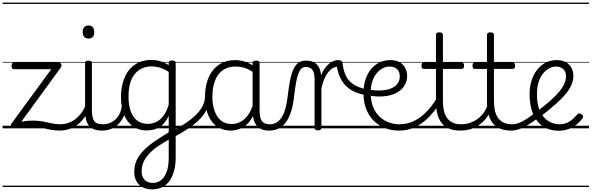

<svg xmlns="http://www.w3.org/2000/svg" viewBox="-20 -976 4499 1460"><path d="M432 17Q396 17 363.5 10Q331 3 293.5 -4.5Q256 -12 206 -12Q182 -12 161 -10Q140 -8 121 -5.5Q102 -3 84 0Q75 1 69.5 -5.5Q64 -12 63.5 -21Q63 -30 67 -36L370 -450H87Q77 -450 72.5 -455.5Q68 -461 68 -475Q68 -488 72.5 -494Q77 -500 87 -500H427Q437 -500 442 -494Q447 -488 447.5 -479.5Q448 -471 442 -462L142 -50Q166 -55 187 -57Q208 -59 227 -59Q271 -59 305.5 -52.5Q340 -46 371 -38.5Q402 -31 438 -31Q448 -31 452.5 -25Q457 -19 457 -5Q457 6 451 11.5Q445 17 432 17ZM0 436H495V446H0ZM0 -20H495V0H0ZM0 -505H495V-500H0ZM0 -956H495V-946H0Z M430 17Q419 17 413.5 9.5Q408 2 408.5 -7Q409 -16 416 -23.5Q423 -31 436 -31Q473 -31 504 -43Q535 -55 559 -75Q583 -95 601 -120Q619 -145 629 -172Q633 -183 642 -182.5Q651 -182 657 -174.5Q663 -167 660 -157Q649 -124 629 -93Q609 -62 580.5 -37Q552 -12 514 2.5Q476 17 430 17ZM495 436V446ZM495 -20V0ZM495 -505V-500ZM495 -956V-946Z M757 17Q719 17 693.5 6.5Q668 -4 653.5 -24Q639 -44 633 -72.5Q627 -101 627 -137V-496Q627 -506 633 -510.5Q639 -515 652 -515Q666 -515 672.5 -510.5Q679 -506 679 -496V-137Q679 -82 695.5 -56.5Q712 -31 763 -31Q772 -31 776.5 -23.5Q781 -16 780.5 -7Q780 2 774.5 9.5Q769 17 757 17ZM653 -683Q631 -683 620 -695.5Q609 -708 609 -732Q609 -757 620 -769.5Q631 -782 653 -782Q674 -782 685 -769.5Q696 -757 696 -732Q697 -707 685.5 -695Q674 -683 653 -683ZM495 436H820V446H495ZM495 -20H820V0H495ZM495 -505H820V-500H495ZM495 -956H820V-946H495Z M755 17Q744 17 738.5 9.5Q733 2 733.5 -7Q734 -16 741 -23.5Q748 -31 761 -31Q794 -31 820.5 -43Q847 -55 866 -76Q885 -97 895.5 -125Q906 -153 907 -186Q908 -198 917 -201.5Q926 -205 934.5 -201.5Q943 -198 942 -186Q941 -142 926.5 -104.5Q912 -67 887.5 -40Q863 -13 829 2Q795 17 755 17ZM820 436V446ZM820 -20V0ZM820 -505V-500ZM820 -956V-946Z M1136 464Q1075 464 1038 428.5Q1001 393 1001 331Q1001 296 1010.5 265.5Q1020 235 1039 207.5Q1058 180 1085.5 154.5Q1113 129 1149 103Q1168 90 1187.5 77.5Q1207 65 1226 53Q1245 41 1263 30V-95Q1239 -46 1210 -22.5Q1181 1 1151.5 8.5Q1122 16 1094 16Q1038 16 994 -13Q950 -42 925 -99Q900 -156 900 -238Q900 -288 910 -331Q920 -374 938.5 -409Q957 -444 985 -468.5Q1013 -493 1049.5 -506.5Q1086 -520 1130 -520Q1156 -520 1177 -516Q1198 -512 1219 -503.5Q1240 -495 1263 -481V-497Q1263 -507 1269.5 -511.5Q1276 -516 1290 -516Q1303 -516 1309.5 -511.5Q1316 -507 1316 -497V218Q1316 277 1303.5 323.5Q1291 370 1267.5 401.5Q1244 433 1210.5 448.5Q1177 464 1136 464ZM1143 415Q1177 415 1204.5 394Q1232 373 1247.5 330Q1263 287 1263 224V85Q1247 95 1230.5 105Q1214 115 1198.5 125Q1183 135 1167 146Q1141 166 1121 186Q1101 206 1086.5 228Q1072 250 1064.5 274.5Q1057 299 1057 327Q1057 353 1067 373Q1077 393 1096 404Q1115 415 1143 415ZM1104 -34Q1135 -34 1165.5 -47.5Q1196 -61 1221.5 -93.5Q1247 -126 1263 -181V-429Q1228 -452 1196 -461.5Q1164 -471 1131 -471Q1099 -471 1072 -461Q1045 -451 1023.5 -432.5Q1002 -414 987 -386.5Q972 -359 964.5 -323Q957 -287 957 -242Q957 -181 973 -133.5Q989 -86 1022 -60Q1055 -34 1104 -34ZM820 436H1455V446H820ZM820 -20H1455V0H820ZM820 -505H1455V-500H820ZM820 -956H1455V-946H820Z M1310 62Q1302 66 1295.5 61.5Q1289 57 1286.5 48.5Q1284 40 1285.5 31.5Q1287 23 1294 19Q1333 -3 1369.5 -25.5Q1406 -48 1436.5 -72.5Q1467 -97 1490 -124Q1513 -151 1526 -181Q1539 -211 1539 -244Q1539 -254 1547.5 -257.5Q1556 -261 1564.5 -257.5Q1573 -254 1573 -245Q1573 -206 1562.5 -172Q1552 -138 1530.5 -107.5Q1509 -77 1477.5 -49Q1446 -21 1404 6.5Q1362 34 1310 62ZM1455 436V446ZM1455 -20V0ZM1455 -505V-500ZM1455 -956V-946Z M1732 17Q1677 17 1633 -12Q1589 -41 1564 -98Q1539 -155 1539 -238Q1539 -288 1548.5 -331Q1558 -374 1577 -408.5Q1596 -443 1623.5 -467.5Q1651 -492 1687.5 -505.5Q1724 -519 1769 -519Q1807 -519 1843.5 -506.5Q1880 -494 1916 -470V-419Q1876 -449 1841 -459.5Q1806 -470 1770 -470Q1738 -470 1710.5 -460.5Q1683 -451 1661.5 -432Q1640 -413 1625.5 -385.5Q1611 -358 1603 -322Q1595 -286 1595 -242Q1595 -180 1611.5 -133Q1628 -86 1660.5 -59.5Q1693 -33 1742 -33Q1776 -33 1808 -49Q1840 -65 1866.5 -101.5Q1893 -138 1910 -202L1928 -159Q1907 -85 1873.5 -47Q1840 -9 1802.5 4Q1765 17 1732 17ZM2028 17Q1994 17 1970 7Q1946 -3 1931 -22Q1916 -41 1908.5 -69Q1901 -97 1901 -132V-495Q1901 -506 1908 -510.5Q1915 -515 1929 -515Q1942 -515 1948 -510.5Q1954 -506 1954 -496V-133Q1954 -81 1971 -56Q1988 -31 2034 -31Q2041 -31 2045 -23.5Q2049 -16 2048.5 -7Q2048 2 2043.5 9.5Q2039 17 2028 17ZM1455 436H2090V446H1455ZM1455 -20H2090V0H1455ZM1455 -505H2090V-500H1455ZM1455 -956H2090V-946H1455Z M2025 17Q2016 17 2011.5 9.5Q2007 2 2007.5 -7Q2008 -16 2014 -23.5Q2020 -31 2031 -31Q2062 -31 2084.5 -45.5Q2107 -60 2124 -87.5Q2141 -115 2151.5 -155Q2162 -195 2168 -247Q2176 -318 2186.5 -369Q2197 -420 2212.5 -452Q2228 -484 2250.5 -499.5Q2273 -515 2306 -515Q2315 -515 2319.5 -508Q2324 -501 2323.5 -491.5Q2323 -482 2318 -474.5Q2313 -467 2304 -467Q2286 -467 2273 -455.5Q2260 -444 2250 -419Q2240 -394 2232.5 -354Q2225 -314 2218 -257Q2211 -186 2195.5 -134.5Q2180 -83 2156 -49Q2132 -15 2099.5 1Q2067 17 2025 17ZM2090 436H2190V446H2090ZM2090 -20H2190V0H2090ZM2090 -505H2190V-500H2090ZM2090 -956H2190V-946H2090Z M2397 15Q2384 15 2378 10.5Q2372 6 2372 -4V-374Q2372 -424 2355 -445.5Q2338 -467 2304 -467Q2294 -467 2289.5 -474.5Q2285 -482 2285 -491.5Q2285 -501 2290.5 -508Q2296 -515 2306 -515Q2330 -515 2349 -509.5Q2368 -504 2383 -491.5Q2398 -479 2407.5 -459.5Q2417 -440 2421 -412L2422 -403Q2434 -435 2450 -456.5Q2466 -478 2483.5 -492Q2501 -506 2518 -512.5Q2535 -519 2549 -519Q2559 -519 2564.5 -511.5Q2570 -504 2570 -494Q2570 -484 2564.5 -476.5Q2559 -469 2549 -469Q2531 -469 2512.5 -459Q2494 -449 2477 -428.5Q2460 -408 2446.5 -377Q2433 -346 2424 -304V-4Q2424 6 2417.5 10.5Q2411 15 2397 15ZM2190 436H2644V446H2190ZM2190 -20H2644V0H2190ZM2190 -505H2644V-500H2190ZM2190 -956H2644V-946H2190Z M2763 -252Q2724 -259 2687 -273.5Q2650 -288 2620 -314Q2590 -340 2569 -381.5Q2548 -423 2539 -484L2549 -519Q2567 -519 2575.5 -513Q2584 -507 2585 -494Q2591 -445 2605.5 -410.5Q2620 -376 2643.5 -354Q2667 -332 2698 -318Q2729 -304 2769 -296Q2781 -294 2785.5 -286.5Q2790 -279 2789 -270.5Q2788 -262 2781 -256Q2774 -250 2763 -252ZM2644 436H2669V446H2644ZM2644 -20H2669V0H2644ZM2644 -505H2669V-500H2644ZM2644 -956H2669V-946H2644Z M2774 -296Q2840 -285 2887 -289Q2934 -293 2963.5 -308Q2993 -323 3006.5 -345.5Q3020 -368 3020 -395Q3020 -431 2999 -450.5Q2978 -470 2942 -470Q2916 -470 2891 -457.5Q2866 -445 2845 -420Q2824 -395 2811.5 -357.5Q2799 -320 2799 -270Q2799 -205 2818.5 -159.5Q2838 -114 2870 -85.5Q2902 -57 2940.5 -44Q2979 -31 3016 -31Q3028 -31 3033.5 -23.5Q3039 -16 3039 -7Q3039 2 3033.5 9.5Q3028 17 3016 17Q2935 17 2873.5 -18.5Q2812 -54 2778 -118Q2744 -182 2744 -268Q2744 -323 2758.5 -369Q2773 -415 2800 -448.5Q2827 -482 2864.5 -500.5Q2902 -519 2948 -519Q2992 -519 3020.5 -502Q3049 -485 3062.5 -457Q3076 -429 3076 -398Q3076 -362 3058 -329.5Q3040 -297 3003 -274.5Q2966 -252 2908 -244.5Q2850 -237 2771 -252ZM2669 436H3157V446H2669ZM2669 -20H3157V0H2669ZM2669 -505H3157V-500H2669ZM2669 -956H3157V-946H2669Z M3016 17Q3007 17 3002 9.5Q2997 2 2997 -7Q2997 -16 3002 -23.5Q3007 -31 3016 -31Q3072 -31 3117.5 -51Q3163 -71 3198.5 -102.5Q3234 -134 3260.5 -169Q3287 -204 3304 -233Q3309 -242 3318 -239.5Q3327 -237 3333 -229Q3339 -221 3334 -212Q3318 -182 3290 -143Q3262 -104 3222.5 -67.5Q3183 -31 3131 -7Q3079 17 3016 17ZM3157 436V446ZM3157 -20V0ZM3157 -505V-500ZM3157 -956V-946Z M3481 17Q3430 17 3394.5 2Q3359 -13 3337.5 -41.5Q3316 -70 3305.5 -110Q3295 -150 3295 -201V-452H3204Q3193 -452 3189 -458Q3185 -464 3185 -476Q3185 -489 3189 -494.5Q3193 -500 3204 -500H3295V-711Q3295 -721 3301.5 -725.5Q3308 -730 3321 -730Q3334 -730 3341 -725.5Q3348 -721 3348 -711V-500H3489Q3500 -500 3504.5 -494.5Q3509 -489 3509 -476Q3509 -464 3504.5 -458Q3500 -452 3489 -452H3348V-213Q3348 -175 3354 -142Q3360 -109 3375.5 -84.5Q3391 -60 3418 -45.5Q3445 -31 3488 -31Q3498 -31 3503 -23.5Q3508 -16 3507.5 -7Q3507 2 3500.5 9.5Q3494 17 3481 17ZM3157 436H3545V446H3157ZM3157 -20H3545V0H3157ZM3157 -505H3545V-500H3157ZM3157 -956H3545V-946H3157Z M3480 17Q3469 17 3463.5 9.5Q3458 2 3458.5 -7Q3459 -16 3466 -23.5Q3473 -31 3486 -31Q3523 -31 3555.5 -42.5Q3588 -54 3614.5 -74Q3641 -94 3660 -121.5Q3679 -149 3689 -182Q3692 -193 3701.5 -192Q3711 -191 3717.5 -184Q3724 -177 3721 -167Q3709 -125 3687 -91.5Q3665 -58 3633.5 -33.5Q3602 -9 3563 4Q3524 17 3480 17ZM3545 436V446ZM3545 -20V0ZM3545 -505V-500ZM3545 -956V-946Z M3869 17Q3818 17 3782.5 2Q3747 -13 3725.5 -41.5Q3704 -70 3693.5 -110Q3683 -150 3683 -201V-452H3592Q3581 -452 3577 -458Q3573 -464 3573 -476Q3573 -489 3577 -494.5Q3581 -500 3592 -500H3683V-711Q3683 -721 3689.5 -725.5Q3696 -730 3709 -730Q3722 -730 3729 -725.5Q3736 -721 3736 -711V-500H3877Q3888 -500 3892.5 -494.5Q3897 -489 3897 -476Q3897 -464 3892.5 -458Q3888 -452 3877 -452H3736V-213Q3736 -175 3742 -142Q3748 -109 3763.5 -84.5Q3779 -60 3806 -45.5Q3833 -31 3876 -31Q3886 -31 3891 -23.5Q3896 -16 3895.5 -7Q3895 2 3888.5 9.5Q3882 17 3869 17ZM3545 436H3933V446H3545ZM3545 -20H3933V0H3545ZM3545 -505H3933V-500H3545ZM3545 -956H3933V-946H3545Z M3868 17Q3857 17 3851.5 9.5Q3846 2 3846.5 -7Q3847 -16 3854 -23.5Q3861 -31 3874 -31Q3899 -31 3925.5 -41Q3952 -51 3983.5 -71Q4015 -91 4054 -123Q4062 -129 4069.5 -126Q4077 -123 4082 -116Q4087 -109 4087.5 -100Q4088 -91 4080 -85Q4037 -52 3999.5 -29Q3962 -6 3929.5 5.5Q3897 17 3868 17ZM3933 436V446ZM3933 -20V0ZM3933 -505V-500ZM3933 -956V-946Z M4231 18Q4157 18 4107 -16.5Q4057 -51 4032 -113Q4007 -175 4007 -258Q4007 -315 4022 -363Q4037 -411 4065 -446Q4093 -481 4130.5 -500Q4168 -519 4213 -519Q4256 -519 4284.5 -502Q4313 -485 4326.5 -458Q4340 -431 4340 -400Q4340 -368 4327 -335Q4314 -302 4285.5 -266Q4257 -230 4210.5 -188.5Q4164 -147 4098 -96L4058 -124Q4120 -171 4163.5 -209.5Q4207 -248 4233.5 -280Q4260 -312 4272 -341Q4284 -370 4284 -396Q4284 -431 4263 -450.5Q4242 -470 4207 -470Q4182 -470 4156.5 -456.5Q4131 -443 4109.5 -417Q4088 -391 4075.5 -351.5Q4063 -312 4063 -259Q4063 -177 4088 -127Q4113 -77 4152 -54Q4191 -31 4233 -31Q4269 -31 4294 -43Q4319 -55 4337.5 -72.5Q4356 -90 4370 -106Q4378 -114 4386 -113.5Q4394 -113 4403 -107Q4411 -101 4413.5 -93Q4416 -85 4410 -77Q4393 -53 4366.5 -31Q4340 -9 4305.5 4.5Q4271 18 4231 18ZM3933 436H4459V446H3933ZM3933 -20H4459V0H3933ZM3933 -505H4459V-500H3933ZM3933 -956H4459V-946H3933Z"/></svg>

Font: Playwrite HU Guides
Style: Regular
Weight: 400
Designer: Veronika Burian, José Scaglione
Foundry: TypeTogether
Version: Version 1.003